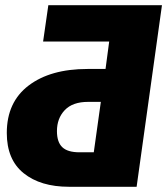

<svg xmlns="http://www.w3.org/2000/svg" viewBox="-20 -715 640 735"><path d="M503 0H244Q135 0 70.5 -52Q6 -104 6 -206Q6 -324 89.5 -387.5Q173 -451 315 -451H384L398 -556H145L165 -695H600ZM339 -132 366 -325H317Q258 -325 228 -293.5Q198 -262 198 -213Q198 -171 218.5 -151.5Q239 -132 284 -132Z"/></svg>

Font: Trujillo ExtraBold
Style: Italic
Weight: 800
Italic angle: -8°
Designer: Fira Sans original fonts by bBox Type GmbH, Carrois Corporate GbR, & Edenspiekermann AG / Changes by Cristiano Sobral
Foundry: Fira Sans original fonts by bBox Type GmbH, Carrois Corporate GbR, & Edenspiekermann AG / Changes by Cristiano Sobral
Version: Version 4.301;July 28, 2020;FontCreator 13.0.0.2655 64-bit